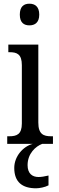

<svg xmlns="http://www.w3.org/2000/svg" viewBox="-20 -777 318 1037"><path d="M139 -640C168 -640 192 -655 192 -698C192 -742 168 -757 139 -757C109 -757 87 -742 87 -698C87 -655 109 -640 139 -640ZM19 0H157C104 14 57 68 57 130C57 206 100 240 175 240C193 240 224 234 242 224V171C221 176 203 179 188 179C154 179 129 160 129 115C129 52 173 13 208 0H266V-41H256C215 -41 187 -52 187 -115V-536H25V-495H33C72 -495 98 -484 98 -425V-110C98 -51 70 -41 30 -41H19Z"/></svg>

Font: Noto Serif Myanmar Condensed
Style: Regular
Weight: 400
Width: 3
Designer: Ben Mitchell and the Monotype Design Team
Foundry: Monotype Imaging Inc.
Version: Version 2.106